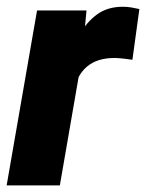

<svg xmlns="http://www.w3.org/2000/svg" viewBox="-25 -560 441 580"><path d="M223.1 -388.7 155.8 0H-4.9L86.9 -528.3H236.3ZM396 -532.7 375 -379.4Q362.3 -381.3 349.6 -382.8Q336.9 -384.3 323.7 -384.8Q296.9 -385.3 275.1 -378.7Q253.4 -372.1 237.5 -358.6Q221.7 -345.2 211.4 -325.2Q201.2 -305.2 196.3 -278.8L169.4 -298.3Q174.3 -335.4 185.3 -377.2Q196.3 -418.9 216.3 -456.1Q236.3 -493.2 268.1 -516.4Q299.8 -539.6 346.2 -539.6Q358.9 -539.6 371.1 -537.6Q383.3 -535.6 396 -532.7Z"/></svg>

Font: Roboto Black
Style: Italic
Weight: 900
Italic angle: -12°
Designer: Christian Robertson
Foundry: Google
Version: Version 3.0; 2020